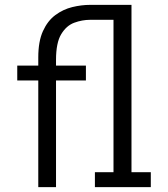

<svg xmlns="http://www.w3.org/2000/svg" viewBox="-20 -770 690 790"><path d="M137.5 0V-439H51V-500H137.5V-534Q137.5 -600 156.8 -642.2Q176 -684.5 207.8 -708Q239.5 -731.5 277.2 -740.8Q315 -750 351.5 -750H521V-61.5H600.5V0H370.5V-61.5H447V-688.5H351Q318 -688.5 285.5 -676.5Q253 -664.5 231.8 -629.2Q210.5 -594 210.5 -523.5V-500H333.5V-439H210.5V0Z"/></svg>

Font: Trispace Condensed Light
Style: Regular
Weight: 300
Width: 3
Designer: Tyler Finck
Foundry: Etcetera Type Company
Version: Version 1.210; ttfautohint (v1.8.3)